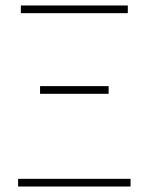

<svg xmlns="http://www.w3.org/2000/svg" viewBox="-20 -680 542 700"><path d="M46 0V-28H456V0ZM126 -338V-366H376V-338ZM56 -632V-660H446V-632Z"/></svg>

Font: Source Sans 3 VF
Style: Regular
Weight: 200
Designer: Paul D. Hunt
Foundry: Adobe
Version: Version 3.046;hotconv 1.0.118;makeotfexe 2.5.65603